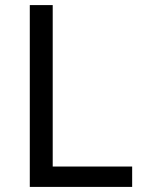

<svg xmlns="http://www.w3.org/2000/svg" viewBox="-20 -734 564 754"><path d="M97 0V-714H187V-80H499V0Z"/></svg>

Font: Noto Sans Takri
Style: Regular
Weight: 400
Designer: Monotype Design Team
Foundry: Monotype Imaging Inc.
Version: Version 2.003; ttfautohint (v1.8.4.7-5d5b)